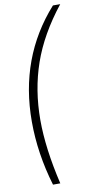

<svg xmlns="http://www.w3.org/2000/svg" viewBox="-106 -825 526 1064"><g transform="rotate(-10 157.5 -293.0)"><path d="M47 -168Q47 -528 274 -782H315Q198 -634 146.5 -485.5Q95 -337 95 -168Q95 -9 143 196H102Q47 12 47 -168Z"/></g></svg>

Font: Creato Display Light
Style: Italic
Weight: 300
Italic angle: -10°
Version: Version 1.000